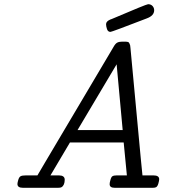

<svg xmlns="http://www.w3.org/2000/svg" viewBox="-20 -894 829 914"><path d="M63 -18.1Q63 -23.9 66.9 -37.4Q70.8 -50.8 77.9 -54.9Q85 -59.1 104 -59.1H158.2Q170.4 -81.1 195.8 -123L520 -669.9Q528.8 -686 537.8 -690.9Q546.9 -695.8 562 -695.8H573.2Q583 -695.8 588.6 -694.3Q594.2 -692.9 596.7 -686Q599.1 -679.2 599.6 -678Q600.1 -676.8 601.1 -665L642.1 -226.1Q644 -198.2 649.9 -142.6Q655.8 -86.9 658.2 -59.1H710Q737.8 -59.1 737.8 -41Q737.8 -34.2 733.9 -20.5Q730 -6.8 723.1 -2.9Q718.3 0 707 0H525.9Q502 0 502 -17.1Q502 -24.9 504.9 -34.2Q508.8 -51.3 515.4 -55.2Q522 -59.1 536.1 -59.1H584L568.8 -215.8H313L220.2 -59.1H259.8Q287.6 -59.1 288.1 -39.1Q288.1 -12.2 272.9 -2.9Q268.1 0 256.8 0H88.9Q63 0 63 -18.1ZM349.1 -274.9H564L535.2 -587.9ZM484.9 -778.8Q484.9 -793 506.8 -801.8Q509.8 -802.7 511.2 -803.2Q677.2 -874 685.1 -874Q698.2 -874 706.1 -865.5Q713.9 -856.9 713.9 -845.2Q713.9 -819.3 678.2 -806.2Q512.2 -742.2 505.9 -742.2Q493.7 -742.2 489.3 -755.6Q484.9 -769 484.9 -778.8Z"/></svg>

Font: CMU Concrete
Style: Italic
Weight: 500
Italic angle: -14.04°
Version: Version 0.7.0